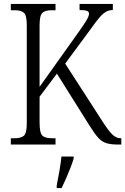

<svg xmlns="http://www.w3.org/2000/svg" viewBox="-20 -734 636 975"><path d="M35 0V-32H55Q87 -32 101.5 -45Q116 -58 116 -108V-606Q116 -655 102 -668.5Q88 -682 55 -682H35V-714H262V-682H241Q209 -682 195 -668.5Q181 -655 181 -605V-293L379 -571Q409 -613 420.5 -633Q432 -653 432 -665Q432 -675 421 -679Q410 -683 384 -683V-714H553V-683Q532 -683 516 -673Q500 -663 482.5 -642Q465 -621 441 -587L311 -411L502 -115Q531 -70 550.5 -51Q570 -32 592 -32H596V0H579Q542 0 519 -7.5Q496 -15 477.5 -36Q459 -57 434 -97L269 -360L181 -243V-111Q181 -59 195 -45.5Q209 -32 243 -32H262V0ZM268 208Q275 173 281.5 135.5Q288 98 292 61H354V71Q348 92 337.5 119Q327 146 315 173.5Q303 201 293 221H268Z"/></svg>

Font: Noto Serif Tamil Condensed Light
Style: Italic
Weight: 300
Width: 3
Italic angle: -12°
Designer: Indian Type Foundry, Tom Grace, and the Monotype Design Team
Foundry: Monotype Imaging Inc.
Version: Version 2.003; ttfautohint (v1.8.4.7-5d5b)